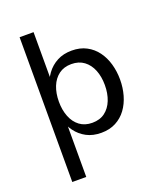

<svg xmlns="http://www.w3.org/2000/svg" viewBox="-153 -746 919 1061"><g transform="rotate(-20 307.0 -215.5)"><path d="M304.7 -403.9Q348.6 -403.9 378.8 -381.4Q408.9 -358.9 424.5 -320.1Q440 -281.2 440 -231.6Q440 -182.3 424.5 -143.1Q408.9 -103.9 378.9 -81.4Q348.8 -59 304.7 -59Q260.9 -59 230.8 -81.4Q200.7 -103.9 185.2 -143.1Q169.7 -182.3 169.7 -231.6Q169.7 -281.2 185.2 -320.1Q200.7 -358.9 230.8 -381.4Q260.9 -403.9 304.7 -403.9ZM332.2 -473.3Q283 -473.3 246.1 -453.7Q209.2 -434.2 184.4 -400.5Q159.7 -366.9 147.3 -323.3Q134.9 -279.8 134.9 -231.6Q134.9 -183.5 147.3 -140Q159.7 -96.4 184.4 -62.6Q209.2 -28.8 246.1 -9.4Q283 10.1 332.2 10.1Q381.5 10.1 418.4 -9.4Q455.3 -28.8 480 -62.6Q504.7 -96.4 517.1 -140Q529.5 -183.5 529.5 -231.6Q529.5 -279.8 517.1 -323.3Q504.7 -366.9 480 -400.5Q455.3 -434.2 418.4 -453.7Q381.5 -473.3 332.2 -473.3ZM87.6 -641V210.4H169.7V-641Z"/></g></svg>

Font: Estedad-VF-FD Black
Style: Regular
Weight: 900
Designer: Amin Abedi
Version: Version 4.000